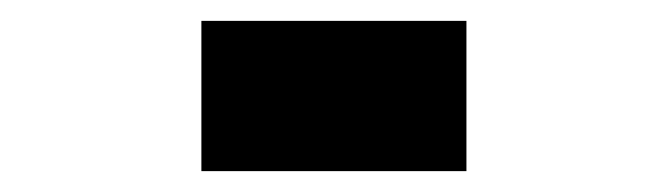

<svg xmlns="http://www.w3.org/2000/svg" viewBox="-20 -366 640 184"><path d="M173 -202V-346H427V-202Z"/></svg>

Font: Chivo Mono ExtraBold
Style: Regular
Weight: 800
Monospace: yes
Designer: Hector Gatti
Foundry: Omnibus-Type
Version: Version 1.008